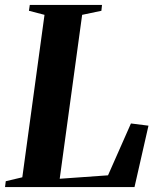

<svg xmlns="http://www.w3.org/2000/svg" viewBox="-36 -763 645 783"><path d="M-15.5 0 -12.5 -24 55 -40 145.5 -702.5 82 -719 85.5 -743H380L377.5 -719L299 -702.5L207.5 -34L404.5 -48L498 -259.5L569.5 -250.5L512.5 0Z"/></svg>

Font: Merriweather 120pt
Style: Bold Italic
Weight: 700
Italic angle: -7.8°
Version: Version 2.101